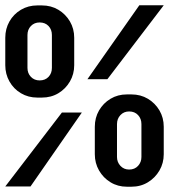

<svg xmlns="http://www.w3.org/2000/svg" viewBox="-20 -706 640 727"><path d="M460.5 1Q426 1 398.5 -15.8Q371 -32.5 355 -60.5Q339 -88.5 339 -122V-226Q339 -260 355 -287.8Q371 -315.5 398.5 -332Q426 -348.5 460.5 -348.5H477.5Q512.5 -348.5 540 -332Q567.5 -315.5 583.8 -287.8Q600 -260 600 -226V-122Q600 -88.5 583.8 -60.5Q567.5 -32.5 540 -15.8Q512.5 1 477.5 1ZM0 0 214.5 -280H290L95.5 0ZM121.5 -336.5Q87 -336.5 59.2 -353Q31.5 -369.5 15.8 -397.5Q0 -425.5 0 -459V-563Q0 -597 15.8 -624.8Q31.5 -652.5 59.2 -669Q87 -685.5 121.5 -685.5H138.5Q173.5 -685.5 201 -669Q228.5 -652.5 244.8 -624.8Q261 -597 261 -563V-459Q261 -425.5 244.8 -397.5Q228.5 -369.5 201 -353Q173.5 -336.5 138.5 -336.5ZM130 -401.5Q151 -401.5 163.8 -415Q176.5 -428.5 176.5 -449V-573.5Q176.5 -594 163.8 -607.5Q151 -621 130 -621Q110 -621 97 -607.5Q84 -594 84 -573.5V-449Q84 -428.5 97 -415Q110 -401.5 130 -401.5ZM469 -64Q490 -64 502.8 -78Q515.5 -92 515.5 -111.5V-236Q515.5 -256.5 502.8 -270.2Q490 -284 469 -284Q449 -284 436 -270.2Q423 -256.5 423 -236V-111.5Q423 -92 436 -78Q449 -64 469 -64ZM311 -406 507.5 -686H600L386.5 -406Z"/></svg>

Font: Chivo Mono Medium
Style: Regular
Weight: 500
Monospace: yes
Designer: Hector Gatti
Foundry: Omnibus-Type
Version: Version 1.008